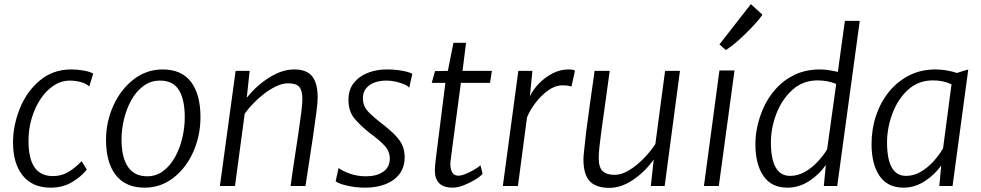

<svg xmlns="http://www.w3.org/2000/svg" viewBox="-20 -900 4749 929"><path d="M225 8Q137.5 8 90.2 -50.2Q43 -108.5 43 -211Q43 -292.5 76 -375Q109 -457.5 173 -510.8Q237 -564 324 -564Q353.5 -564 383 -559Q412.5 -554 431 -544L412 -482Q395 -496.5 370 -503.2Q345 -510 317 -510Q265 -510 219 -470Q173.5 -430.5 145.8 -362.8Q118 -295 118 -219Q118 -131.5 147.5 -89.8Q177 -48 236 -48Q275 -48 307.5 -66Q340 -84 375 -120L400 -80Q375.5 -47 330 -19.5Q284.5 8 225 8Z M680 8Q588 8 540.5 -52.5Q493 -113 493 -224Q493 -310.5 529 -390Q564.5 -468 626.8 -516Q689 -564 767 -564Q858 -564 904 -504Q950 -444 950 -333Q950 -245.5 916 -167Q881.5 -88.5 819.8 -40.2Q758 8 680 8ZM692 -47Q736.5 -47 770.2 -72.8Q804 -98.5 827.2 -140.5Q850.5 -182.5 862.2 -233Q874 -283.5 874 -333Q874 -418 845.8 -464Q817.5 -510 755 -510Q709 -510 674 -484Q639 -458 615.5 -415.8Q592 -373.5 580 -323.5Q568 -273.5 568 -225Q568 -139 599 -93Q630 -47 692 -47Z M1044 0 1120 -557H1188L1174 -427Q1221.5 -486.5 1283.2 -525.2Q1345 -564 1404 -564Q1463.5 -564 1490.2 -531Q1517 -498 1517 -428Q1517 -404 1511.5 -361.2Q1506 -318.5 1496 -250Q1493.5 -234.5 1489.8 -208.5Q1486 -182.5 1478.5 -133.5Q1471 -84.5 1458 0H1386Q1388.5 -17.5 1392.5 -46.2Q1396.5 -75 1403.8 -123.8Q1411 -172.5 1423 -250Q1433 -319 1438 -357.8Q1443 -396.5 1443 -421Q1443 -462.5 1427.8 -479.8Q1412.5 -497 1374 -497Q1347.5 -497 1317.8 -483.2Q1288 -469.5 1259 -447.2Q1230 -425 1205.2 -399.2Q1180.5 -373.5 1164 -350L1117 0Z M1748 8Q1702.5 8 1660.5 -1.5Q1618.5 -11 1604 -23L1618 -87Q1638.5 -72 1673.8 -59.5Q1709 -47 1751 -47Q1802 -47 1834 -68.8Q1866 -90.5 1866 -133Q1866 -169 1839.2 -197Q1812.5 -225 1772 -254Q1728 -288.5 1697 -324.2Q1666 -360 1666 -417Q1666 -466 1692 -498.8Q1718 -531.5 1760.2 -547.8Q1802.5 -564 1851 -564Q1891 -564 1925.5 -557.8Q1960 -551.5 1975 -543L1960 -475Q1955 -483.5 1937 -491.5Q1919 -499.5 1895.5 -504.8Q1872 -510 1851 -510Q1798 -510 1767 -487.2Q1736 -464.5 1736 -426Q1736 -403 1743.8 -386Q1751.5 -369 1770 -351Q1788.5 -333 1821 -307Q1865 -273.5 1890.5 -247.5Q1916 -221.5 1927 -196.5Q1938 -171.5 1938 -141Q1938 -90 1912 -57Q1886 -24 1842.8 -8Q1799.5 8 1748 8Z M2170 8Q2084 8 2084 -76Q2084 -94 2090 -142L2135 -499H2069L2085 -556L2147 -557L2174 -693H2235L2218 -557H2360L2351 -499H2210Q2196 -395 2187 -326Q2178 -257 2172.2 -214.8Q2166.5 -172.5 2163.8 -150.5Q2161 -128.5 2160 -119.5Q2159 -110.5 2159 -107Q2159 -82.5 2167.8 -66.2Q2176.5 -50 2198 -50Q2212 -50 2232.5 -58.2Q2253 -66.5 2272.8 -78Q2292.5 -89.5 2305 -100L2315 -59Q2303.5 -45.5 2278 -30Q2252.5 -14.5 2223 -3.2Q2193.5 8 2170 8Z M2413 0 2488 -557H2556L2544 -434Q2560.5 -468.5 2589.8 -498Q2619 -527.5 2655.5 -545.8Q2692 -564 2730 -564Q2754.5 -564 2762 -558L2745 -481Q2731.5 -487 2701 -487Q2666.5 -487 2632.2 -462.5Q2598 -438 2570.8 -402Q2543.5 -366 2530 -332L2486 0Z M2928 9Q2864.5 9 2833.8 -23Q2803 -55 2803 -130Q2803 -142 2807 -178.8Q2811 -215.5 2816 -261Q2823 -314.5 2833.2 -388.2Q2843.5 -462 2857 -557H2930Q2916.5 -456.5 2908 -395.8Q2899.5 -335 2895 -303.5Q2890.5 -272 2889 -260Q2883 -216 2880 -186.5Q2877 -157 2877 -135Q2877 -90 2896 -72Q2915 -54 2954 -54Q2988 -54 3025.2 -77Q3062.5 -100 3095.8 -134.5Q3129 -169 3151 -203L3198 -557H3270L3196 0H3129L3143 -128Q3101 -69 3043.5 -30Q2986 9 2928 9Z M3386 0 3461 -559H3534L3458 0ZM3492 -658 3461 -685 3613 -880 3669 -829Q3659.5 -813.5 3637.5 -789Q3615.5 -764.5 3588.5 -738Q3561.5 -711.5 3535.5 -689.8Q3509.5 -668 3492 -658Z M3790 8Q3713 8 3674 -48.5Q3635 -105 3635 -203Q3635 -284 3670 -369Q3693.5 -425 3732.8 -469Q3772 -513 3825.8 -538.5Q3879.5 -564 3947 -564Q3984.5 -564 4034 -552L4068 -799H4140L4031 0H3966L3976 -102Q3945.5 -57 3896 -24.5Q3846.5 8 3790 8ZM3803 -49Q3840 -49 3873.8 -68Q3907.5 -87 3935.2 -116.5Q3963 -146 3982 -177L4026 -494Q3984.5 -511 3936 -511Q3864.5 -511 3814 -465Q3762.5 -418.5 3736.2 -348.8Q3710 -279 3710 -212Q3710 -49 3803 -49Z M4352 8Q4275 8 4236 -48.5Q4197 -105 4197 -203Q4197 -275.5 4218.8 -340.5Q4240.5 -405.5 4281.2 -455.8Q4322 -506 4379 -535Q4436 -564 4506 -564Q4529.5 -564 4557.5 -559.8Q4585.5 -555.5 4610 -547L4665 -564L4589 0H4525L4534 -99Q4503.5 -55.5 4455.2 -23.8Q4407 8 4352 8ZM4364 -49Q4401.5 -49 4435.5 -69Q4469.5 -89 4497 -119.5Q4524.5 -150 4543 -182L4584 -492Q4544.5 -511 4494 -511Q4423.5 -511 4374 -466Q4324 -420.5 4298 -350.8Q4272 -281 4272 -211Q4272 -49 4364 -49Z"/></svg>

Font: Merriweather Sans Light
Style: Italic
Weight: 300
Italic angle: -7.5°
Designer: Eben Sorkin
Foundry: Eben Sorkin
Version: Version 2.001; ttfautohint (v1.8.3)